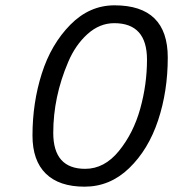

<svg xmlns="http://www.w3.org/2000/svg" viewBox="-20 -691 650 721"><path d="M410 -671Q610 -671 610 -475Q610 -348 573.5 -238.5Q537 -129 465 -59.5Q393 10 297.5 10Q202 10 152 -39Q102 -88 102 -182Q102 -305 137 -415Q172 -525 244 -598Q316 -671 410 -671ZM409 -604Q354 -604 308.5 -563Q263 -522 236 -458Q180 -327 180 -192Q180 -57 300 -57Q372 -57 426.5 -124Q481 -191 506.5 -282.5Q532 -374 532 -467Q532 -604 409 -604Z"/></svg>

Font: Titillium Web
Style: Italic
Weight: 400
Italic angle: -13°
Version: Version 1.002;PS 57.000;hotconv 1.0.70;makeotf.lib2.5.55311